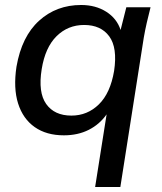

<svg xmlns="http://www.w3.org/2000/svg" viewBox="-20 -533 649 769"><path d="M361 216 407 -75Q379 -35 335.5 -13Q292 9 236 9Q166 9 119 -24Q72 -57 52.5 -118.5Q33 -180 46 -266Q67 -387 136.5 -450Q206 -513 305 -513Q363 -513 405.5 -486Q448 -459 463 -413L486 -504H583Q575 -473 568 -442.5Q561 -412 556 -383L462 216ZM266 -70Q330 -70 376 -115Q422 -160 437 -249Q451 -342 417.5 -387.5Q384 -433 317 -433Q252 -433 206.5 -388Q161 -343 147 -256Q132 -163 165 -116.5Q198 -70 266 -70Z"/></svg>

Font: Winston Medium
Style: Italic
Weight: 500
Italic angle: -9°
Designer: Original fonts by Vernon Adams / Changes by Cristiano Sobral
Foundry: Original fonts by Vernon Adams / Changes by Cristiano Sobral
Version: Version 2.503;July 17, 2020;FontCreator 13.0.0.2655 64-bit